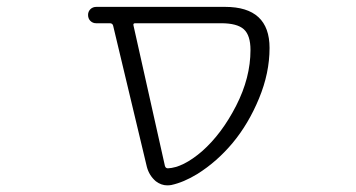

<svg xmlns="http://www.w3.org/2000/svg" viewBox="-20 -565 1040 561"><path d="M375 -497.1Q368.2 -497.1 370.1 -490.2L461.9 -80.1Q463.9 -73.2 470.7 -73.2Q514.6 -75.2 570.3 -123Q627.9 -173.8 669.9 -255.9Q711.9 -337.9 711.9 -418.9Q711.9 -461.9 692.4 -479.5Q672.9 -497.1 626 -497.1ZM767.6 -424.8Q767.6 -351.6 736.8 -277.3Q706.1 -203.1 660.2 -147.9Q614.3 -92.8 556.6 -56.6Q516.6 -32.2 480.5 -24.4Q474.6 -23.4 468.8 -23.4Q451.2 -23.4 435.5 -35.2Q416 -51.8 409.2 -77.1L310.5 -490.2Q308.6 -497.1 300.8 -497.1H260.7Q251 -497.1 244.1 -503.9Q237.3 -510.7 237.3 -521.5Q237.3 -531.2 244.1 -538.1Q251 -544.9 261.7 -544.9H635.7Q636.7 -544.9 637.7 -544.9Q767.6 -544.9 767.6 -424.8Z"/></svg>

Font: Rounded-X Mgen+ 1mn light
Style: Regular
Weight: 200
Designer: [Source Han Sans]
Ryoko NISHIZUKA  (kana & ideographs); Paul D. Hunt (Latin, Greek & Cyrillic); Wenlong ZHANG  (bopomofo
Version: Version 1.059.20150602